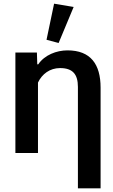

<svg xmlns="http://www.w3.org/2000/svg" viewBox="-20 -840 620 1054"><path d="M407.7 193.8H532.2V-358.9C532.2 -487.3 477.5 -563.5 350.6 -563.5C290 -563.5 224.6 -538.1 189.9 -486.8H184.6L182.6 -551.8H64.5V0H188.5V-386.7C210.4 -433.6 253.9 -466.3 309.6 -466.3C378.9 -466.3 407.7 -432.6 407.7 -362.8ZM301.8 -604 384.3 -801.8 276.9 -819.8 235.4 -621.6Z"/></svg>

Font: Winston SemiBold
Style: Regular
Weight: 600
Designer: Vernon Adams, Kim Jin-seong, David Berlow, Cristiano Sobral
Foundry: The Winston Project Authors
Version: Version 3.004